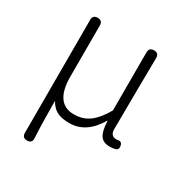

<svg xmlns="http://www.w3.org/2000/svg" viewBox="-170 -663 945 992"><g transform="rotate(30 303.0 -167.0)"><path d="M129 199Q100 199 100 170V-167V-504Q100 -533 129 -533Q158 -533 158 -504V-199Q158 -39 271 -39Q318 -39 351 -60Q395 -86 436 -158V-504Q436 -533 465 -533Q494 -533 494 -504Q494 -445 492 -328Q490 -160 490 -78Q490 -37 525 -37Q529 -37 532 -37Q557 -45 562 -17Q565 2 550 8Q533 13 515 13Q475 13 458 -12.5Q441 -38 439 -97H437Q373 12 273 12Q230 12 204 0Q172 -14 152 -51Q152 -39 152 -18Q153 107 157 169Q159 199 129 199Z"/></g></svg>

Font: GenSenRounded TW L
Style: Regular
Weight: 300
Version: Version 1.501;PS 1;hotconv 16.6.51;makeotf.lib2.5.65220